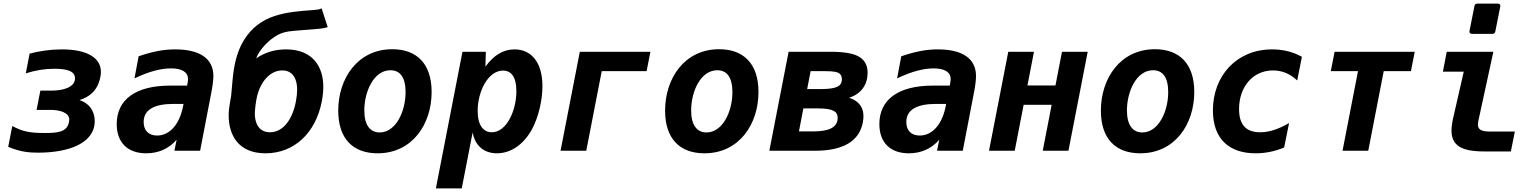

<svg xmlns="http://www.w3.org/2000/svg" viewBox="-20 -833 8469 1061"><path d="M190.4 10.7C360.8 10.7 503.4 -42 503.4 -163.6C503.4 -224.6 467.8 -264.6 419.4 -279.8C471.7 -297.4 519 -328.1 534.7 -408.2C536.6 -417.5 537.6 -427.7 537.6 -436.5C537.6 -508.8 468.8 -560.1 322.3 -560.1C260.3 -560.1 195.3 -550.8 143.6 -536.6L122.6 -427.7C175.8 -444.8 228 -453.1 281.7 -453.1C358.4 -453.1 394.5 -436 394.5 -399.9C394.5 -349.1 324.7 -332.5 270 -332.5H203.1L182.1 -225.6H261.7C306.6 -225.6 362.8 -212.4 362.8 -171.9C362.8 -168 362.3 -163.6 361.3 -158.7C350.6 -103.5 300.3 -98.1 228 -98.1C146.5 -98.1 106.4 -105 47.9 -136.7L25.4 -21.5C90.8 5.9 138.7 10.7 190.4 10.7Z M788.1 14.2C854 14.2 912.6 -10.3 956.1 -61L943.8 0H1085.9L1146 -312C1153.8 -352.1 1159.2 -386.7 1159.2 -412.6C1159.2 -509.8 1083.5 -560.1 948.2 -560.1C887.2 -560.1 827.6 -549.8 746.1 -522L723.1 -399.9C802.2 -437.5 868.2 -455.1 924.8 -455.1C984.9 -455.1 1019 -435.1 1019 -396C1019 -391.1 1018.6 -387.7 1018.1 -383.8L1014.2 -359.9H919.9C729 -359.9 625 -282.2 625 -147.5C625 -43.5 687 14.2 788.1 14.2ZM848.1 -84C801.3 -84 773.9 -111.8 773.9 -158.7C773.9 -225.6 830.1 -258.8 939 -258.8H994.1C976.1 -148.4 918.9 -84 848.1 -84Z M1447.3 14.2C1604.5 14.2 1724.6 -97.2 1758.3 -272.9C1763.2 -298.3 1766.6 -327.1 1766.6 -353.5C1766.6 -456.5 1715.3 -560.1 1560.5 -560.1C1498.5 -560.1 1443.8 -543.5 1395.5 -510.3C1413.1 -559.6 1467.8 -615.2 1516.1 -640.6C1536.1 -651.4 1561 -659.2 1603.5 -662.6L1747.6 -674.3C1762.2 -675.8 1777.8 -678.7 1791 -683.1L1757.3 -786.6C1741.2 -780.3 1739.3 -779.8 1713.9 -777.8C1561.5 -766.6 1416 -755.4 1327.1 -609.9C1284.7 -540 1271.5 -461.4 1264.6 -384.8L1257.3 -303.2C1256.3 -294.4 1252.9 -278.8 1250.5 -264.2C1246.1 -240.2 1243.7 -217.8 1243.7 -194.8C1243.7 -88.9 1295.4 14.2 1447.3 14.2ZM1471.7 -102.1C1403.3 -102.1 1388.2 -164.1 1388.2 -203.6C1388.2 -227.1 1393.6 -269 1399.4 -295.9C1417.5 -377.9 1470.2 -443.8 1540 -443.8C1606.9 -443.8 1622.1 -383.3 1622.1 -337.9C1622.1 -319.8 1619.6 -295.9 1615.2 -272.9C1595.7 -169.4 1542.5 -102.1 1471.7 -102.1Z M2066.4 14.2C2258.3 14.2 2365.2 -146.5 2365.2 -324.7C2365.2 -481.9 2282.2 -561 2147.9 -561C1956.1 -561 1849.1 -399.4 1849.1 -221.7C1849.1 -64.9 1932.1 14.2 2066.4 14.2ZM2078.1 -101.1C2026.9 -101.1 1993.2 -139.2 1993.2 -222.7C1993.2 -326.7 2044.9 -444.8 2137.7 -444.8C2189.5 -444.8 2221.2 -407.7 2221.2 -324.2C2221.2 -214.4 2166 -101.1 2078.1 -101.1Z M2388.7 208H2531.7L2591.8 -101.1C2604.5 -30.3 2652.3 14.2 2726.1 14.2C2801.8 14.2 2873.5 -33.2 2919.9 -119.1C2956.5 -187 2977.5 -280.3 2977.5 -356.9C2977.5 -485.4 2918.5 -560.1 2823.2 -560.1C2762.2 -560.1 2709.5 -529.3 2662.6 -464.8L2664.6 -546.9H2535.6ZM2697.8 -102.1C2651.4 -102.1 2619.6 -140.1 2619.6 -220.2C2619.6 -328.1 2677.2 -442.9 2759.8 -442.9C2805.2 -442.9 2833.5 -407.7 2833.5 -329.6C2833.5 -221.2 2779.3 -102.1 2697.8 -102.1Z M3077.6 0H3219.7L3305.2 -439.9H3553.2L3574.2 -546.9H3184.1Z M3872.6 14.2C4064.5 14.2 4171.4 -146.5 4171.4 -324.7C4171.4 -481.9 4088.4 -561 3954.1 -561C3762.2 -561 3655.3 -399.4 3655.3 -221.7C3655.3 -64.9 3738.3 14.2 3872.6 14.2ZM3884.3 -101.1C3833 -101.1 3799.3 -139.2 3799.3 -222.7C3799.3 -326.7 3851.1 -444.8 3943.8 -444.8C3995.6 -444.8 4027.3 -407.7 4027.3 -324.2C4027.3 -214.4 3972.2 -101.1 3884.3 -101.1Z M4231.4 0H4483.9C4638.2 0 4728.5 -52.2 4748 -156.7C4750.5 -169.9 4751.5 -181.6 4751.5 -190.9C4751.5 -232.4 4732.9 -273.9 4671.9 -292.5C4741.2 -314.9 4774.4 -367.7 4774.4 -429.7C4774.4 -471.2 4759.3 -498.5 4731.9 -516.6C4701.7 -536.6 4651.4 -546.9 4566.4 -546.9H4337.9ZM4440.4 -340.8 4459.5 -439.9H4535.6C4592.8 -439.9 4608.4 -434.1 4617.7 -427.7C4626 -421.9 4632.3 -411.1 4632.3 -394C4632.3 -357.4 4603 -340.8 4516.6 -340.8ZM4395 -106.9 4419.4 -233.9H4501C4540 -233.9 4568.4 -230 4585.4 -221.2C4600.6 -213.4 4608.9 -201.7 4608.9 -180.7C4608.9 -126 4554.2 -106.9 4476.6 -106.9Z M5002.4 14.2C5068.4 14.2 5127 -10.3 5170.4 -61L5158.2 0H5300.3L5360.4 -312C5368.2 -352.1 5373.5 -386.7 5373.5 -412.6C5373.5 -509.8 5297.9 -560.1 5162.6 -560.1C5101.6 -560.1 5042 -549.8 4960.4 -522L4937.5 -399.9C5016.6 -437.5 5082.5 -455.1 5139.2 -455.1C5199.2 -455.1 5233.4 -435.1 5233.4 -396C5233.4 -391.1 5232.9 -387.7 5232.4 -383.8L5228.5 -359.9H5134.3C4943.4 -359.9 4839.4 -282.2 4839.4 -147.5C4839.4 -43.5 4901.4 14.2 5002.4 14.2ZM5062.5 -84C5015.6 -84 4988.3 -111.8 4988.3 -158.7C4988.3 -225.6 5044.4 -258.8 5153.3 -258.8H5208.5C5190.4 -148.4 5133.3 -84 5062.5 -84Z M5445.3 0H5587.4L5636.7 -253.9H5791.5L5742.2 0H5884.3L5990.7 -546.9H5848.6L5812.5 -360.8H5657.7L5693.8 -546.9H5551.8Z M6280.8 14.2C6472.7 14.2 6579.6 -146.5 6579.6 -324.7C6579.6 -481.9 6496.6 -561 6362.3 -561C6170.4 -561 6063.5 -399.4 6063.5 -221.7C6063.5 -64.9 6146.5 14.2 6280.8 14.2ZM6292.5 -101.1C6241.2 -101.1 6207.5 -139.2 6207.5 -222.7C6207.5 -326.7 6259.3 -444.8 6352.1 -444.8C6403.8 -444.8 6435.5 -407.7 6435.5 -324.2C6435.5 -214.4 6380.4 -101.1 6292.5 -101.1Z M6918.5 14.2C6972.7 14.2 7025.9 3.4 7076.2 -18.1L7103.5 -152.8C7040.5 -117.2 6992.2 -102.1 6944.3 -102.1C6866.2 -102.1 6827.1 -142.6 6827.1 -230.5C6827.1 -353 6903.3 -443.8 7014.6 -443.8C7064.5 -443.8 7108.9 -425.8 7148.4 -388.2L7174.3 -519C7125 -546.9 7068.8 -560.1 7009.8 -560.1C6813.5 -560.1 6682.6 -414.1 6682.6 -223.1C6682.6 -65.9 6771.5 14.2 6918.5 14.2Z M7398.9 0H7541L7626.5 -439.9H7776.9L7797.9 -546.9H7355L7334 -439.9H7484.4Z M8113.8 -646H8227.5C8236.3 -646 8241.7 -650.4 8243.2 -659.2L8270.5 -796.9C8272.5 -806.6 8267.6 -813 8257.3 -813H8143.6C8134.8 -813 8129.4 -808.6 8127.9 -799.8L8100.6 -662.1C8098.6 -652.3 8103.5 -646 8113.8 -646ZM8184.1 3.9H8329.1L8351.1 -106H8215.3C8189.9 -106 8172.4 -108.9 8162.1 -115.2C8150.9 -122.1 8147 -132.8 8147 -144C8147 -147.9 8147.5 -151.4 8148.4 -156.7C8149.4 -162.6 8147.9 -158.7 8151.4 -174.3L8232.4 -546.9H7974.6L7953.6 -437H8068.8L8010.3 -181.2C8006.8 -166.5 8005.4 -157.7 8003.4 -142.6C8002 -131.3 8001 -122.6 8001 -111.8C8001 -74.2 8012.2 -43.9 8042.5 -23.9C8070.3 -5.4 8114.7 3.9 8184.1 3.9Z"/></svg>

Font: Hack
Style: Bold Oblique
Weight: 700
Italic angle: -12°
Monospace: yes
Designer: Christopher Simpkins
Foundry: Christopher Simpkins
Version: Version 2.010